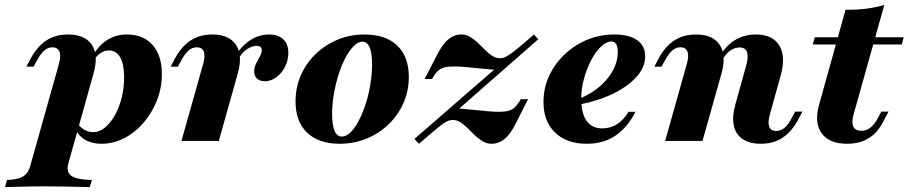

<svg xmlns="http://www.w3.org/2000/svg" viewBox="-105 -569 3667 775"><path d="M-84.7 186.3 -76.6 157.3Q-48.4 156.5 -29.4 150.8Q-10.5 145.2 0.4 133.1Q11.3 121 16.9 101.6L133.1 -312.1Q141.9 -345.2 134.3 -361.7Q126.6 -378.2 106.5 -378.2Q89.5 -378.2 74.6 -365.7Q59.7 -353.2 45.2 -326.6L30.6 -300H1.6L19.4 -333.9Q37.1 -366.1 59.3 -387.5Q81.5 -408.9 108.9 -419.4Q136.3 -429.8 169.4 -429.8Q237.9 -429.8 265.7 -388.3Q293.5 -346.8 272.6 -272.6L171 90.3Q164.5 113.7 171.8 128.2Q179 142.7 202 149.6Q225 156.5 266.1 157.3L257.3 186.3Q237.1 185.5 208.9 185.1Q180.6 184.7 148.4 183.9Q116.1 183.1 83.9 183.1Q35.5 183.1 -10.1 184.3Q-55.6 185.5 -84.7 186.3ZM304.8 11.3Q269.4 11.3 242.7 -2.4Q216.1 -16.1 202.4 -42.7L211.3 -66.9Q221 -53.2 237.5 -44.4Q254 -35.5 271 -35.5Q296 -35.5 318.1 -53.6Q340.3 -71.8 358.1 -102.8Q375.8 -133.9 385.9 -173.8Q396 -213.7 396 -257.3Q396 -309.7 380.2 -337.5Q364.5 -365.3 334.7 -365.3Q317.7 -365.3 302.4 -355.6Q287.1 -346 272.6 -325.8H259.7Q284.7 -377.4 321.8 -403.6Q358.9 -429.8 407.3 -429.8Q473.4 -429.8 510.9 -387.5Q548.4 -345.2 548.4 -270.2Q548.4 -214.5 528.6 -164.1Q508.9 -113.7 474.6 -73.8Q440.3 -33.9 396.4 -11.3Q352.4 11.3 304.8 11.3Z M627.4 0 715.3 -312.1Q724.2 -344.4 717.3 -361.3Q710.5 -378.2 688.7 -378.2Q671.8 -378.2 656.9 -365.7Q641.9 -353.2 627.4 -326.6L612.9 -300H583.9L601.6 -333.9Q619.4 -366.1 641.5 -387.5Q663.7 -408.9 691.1 -419.4Q718.5 -429.8 751.6 -429.8Q797.6 -429.8 825 -410.9Q852.4 -391.9 860.5 -356.9Q868.5 -321.8 854.8 -272.6L778.2 0ZM963.7 -241.1Q944.4 -241.1 932.7 -251.6Q921 -262.1 921 -280.6Q921 -297.6 928.6 -312.5Q936.3 -327.4 944 -341.1Q951.6 -354.8 951.6 -366.1Q951.6 -383.9 930.6 -383.9Q912.9 -383.9 892.7 -371Q872.6 -358.1 859.7 -334.7L846.8 -346.8Q872.6 -386.3 907.3 -408.1Q941.9 -429.8 981.5 -429.8Q1017.7 -429.8 1038.3 -410.5Q1058.9 -391.1 1058.9 -355.6Q1058.9 -325.8 1045.6 -299.6Q1032.3 -273.4 1010.5 -257.3Q988.7 -241.1 963.7 -241.1Z M1266.1 11.3Q1181.5 11.3 1134.7 -33.5Q1087.9 -78.2 1087.9 -159.7Q1087.9 -216.1 1109.3 -264.9Q1130.6 -313.7 1169 -350.8Q1207.3 -387.9 1257.7 -408.9Q1308.1 -429.8 1366.1 -429.8Q1451.6 -429.8 1498.4 -385.1Q1545.2 -340.3 1545.2 -258.1Q1545.2 -202.4 1523.8 -153.6Q1502.4 -104.8 1464.1 -67.7Q1425.8 -30.6 1375 -9.7Q1324.2 11.3 1266.1 11.3ZM1275 -17.7Q1291.9 -17.7 1309.7 -34.7Q1327.4 -51.6 1342.7 -81Q1358.1 -110.5 1370.6 -148.4Q1383.1 -186.3 1389.9 -227.8Q1396.8 -269.4 1396.8 -309.7Q1396.8 -354.8 1387.1 -377.8Q1377.4 -400.8 1358.1 -400.8Q1341.1 -400.8 1323.4 -383.5Q1305.6 -366.1 1289.9 -336.7Q1274.2 -307.3 1262.1 -269.4Q1250 -231.5 1242.7 -189.9Q1235.5 -148.4 1235.5 -108.1Q1235.5 -63.7 1245.6 -40.7Q1255.6 -17.7 1275 -17.7Z M1586.3 11.3 1567.7 -8.1 1906.5 -302.4 1902.4 -286.3Q1864.5 -289.5 1832.7 -292.7Q1800.8 -296 1774.6 -298.4Q1748.4 -300.8 1727.4 -300.8Q1703.2 -300.8 1688.3 -296.8Q1673.4 -292.7 1661.7 -281.9Q1650 -271 1638.7 -250H1608.9L1658.9 -346.8Q1680.6 -390.3 1704.4 -410.1Q1728.2 -429.8 1756.5 -429.8Q1775.8 -429.8 1792.3 -420.2Q1808.9 -410.5 1823.8 -396.4Q1838.7 -382.3 1852.8 -367.7Q1866.9 -353.2 1881.9 -343.5Q1896.8 -333.9 1913.7 -333.9Q1921.8 -333.9 1930.6 -337.1Q1939.5 -340.3 1953.6 -350Q1967.7 -359.7 1990.7 -378.6Q2013.7 -397.6 2050 -429.8L2067.7 -410.5L1728.2 -112.9L1733.9 -132.3Q1771.8 -129 1804 -125.8Q1836.3 -122.6 1862.9 -120.2Q1889.5 -117.7 1908.9 -117.7Q1933.1 -117.7 1948 -121.8Q1962.9 -125.8 1974.2 -137.1Q1985.5 -148.4 1997.6 -168.5H2026.6L1977.4 -71.8Q1955.6 -27.4 1931.9 -8.1Q1908.1 11.3 1879 11.3Q1860.5 11.3 1844 1.6Q1827.4 -8.1 1812.5 -22.2Q1797.6 -36.3 1783.5 -50.8Q1769.4 -65.3 1754.4 -75Q1739.5 -84.7 1723.4 -84.7Q1714.5 -84.7 1705.6 -81.9Q1696.8 -79 1683.1 -69.4Q1669.4 -59.7 1646.4 -40.3Q1623.4 -21 1586.3 11.3Z M2263.7 11.3Q2182.3 11.3 2135.5 -33.9Q2088.7 -79 2088.7 -157.3Q2088.7 -212.9 2111.3 -262.1Q2133.9 -311.3 2173.8 -349.2Q2213.7 -387.1 2264.9 -408.5Q2316.1 -429.8 2374.2 -429.8Q2434.7 -429.8 2466.9 -406.9Q2499.2 -383.9 2499.2 -341.9Q2499.2 -299.2 2466.5 -261.3Q2433.9 -223.4 2375 -193.5Q2316.1 -163.7 2237.1 -147.6V-171.8Q2285.5 -192.7 2319.4 -223Q2353.2 -253.2 2371 -288.3Q2388.7 -323.4 2388.7 -357.3Q2388.7 -379.8 2382.3 -390.7Q2375.8 -401.6 2363.7 -401.6Q2342.7 -401.6 2321 -381Q2299.2 -360.5 2281.5 -326.6Q2263.7 -292.7 2252.4 -252Q2241.1 -211.3 2241.1 -171.8Q2241.1 -112.1 2262.5 -81.5Q2283.9 -50.8 2325.8 -50.8Q2358.9 -50.8 2385.1 -67.3Q2411.3 -83.9 2432.3 -117.7H2460.5Q2426.6 -53.2 2378.6 -21Q2330.6 11.3 2263.7 11.3Z M2966.1 11.3Q2921 11.3 2893.1 -7.3Q2865.3 -25.8 2857.3 -60.9Q2849.2 -96 2862.9 -146L2907.3 -305.6Q2916.9 -341.1 2910.1 -359.3Q2903.2 -377.4 2880.6 -377.4Q2860.5 -377.4 2842.7 -364.9Q2825 -352.4 2810.5 -327.4L2798.4 -340.3Q2825 -384.7 2862.1 -407.3Q2899.2 -429.8 2946 -429.8Q3013.7 -429.8 3040.7 -385.1Q3067.7 -340.3 3046 -263.7L3002.4 -106.5Q2993.5 -75 3000 -57.7Q3006.5 -40.3 3028.2 -40.3Q3046 -40.3 3061.3 -52.8Q3076.6 -65.3 3090.3 -91.9L3104.8 -118.5H3133.9L3116.1 -84.7Q3098.4 -52.4 3076.2 -31Q3054 -9.7 3027 0.8Q3000 11.3 2966.1 11.3ZM2579.8 0 2667.7 -312.1Q2676.6 -344.4 2669.8 -361.3Q2662.9 -378.2 2641.1 -378.2Q2624.2 -378.2 2609.3 -365.7Q2594.4 -353.2 2579.8 -326.6L2565.3 -300H2536.3L2554 -333.9Q2571.8 -366.1 2594 -387.5Q2616.1 -408.9 2643.5 -419.4Q2671 -429.8 2704 -429.8Q2750 -429.8 2777.4 -410.9Q2804.8 -391.9 2812.9 -356.9Q2821 -321.8 2807.3 -272.6L2730.6 0Z M3314.5 11.3Q3241.9 11.3 3211.3 -31.5Q3180.6 -74.2 3201.6 -147.6L3308.1 -529.8Q3354 -529 3391.5 -533.9Q3429 -538.7 3464.5 -549.2L3340.3 -106.5Q3331.5 -74.2 3339.5 -57.7Q3347.6 -41.1 3371.8 -41.1Q3391.9 -41.1 3408.1 -53.6Q3424.2 -66.1 3438.7 -92.7L3452.4 -118.5H3481.5L3458.9 -75.8Q3443.5 -46 3422.6 -27Q3401.6 -8.1 3375 1.6Q3348.4 11.3 3314.5 11.3ZM3175.8 -389.5 3183.9 -418.5H3542.7L3534.7 -389.5Z"/></svg>

Font: Playfair 5pt SemiExpanded Light Black
Style: Italic
Weight: 900
Italic angle: -15.6°
Version: Version 2.001;gftools[0.9.30]